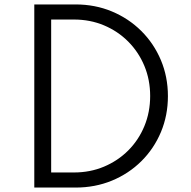

<svg xmlns="http://www.w3.org/2000/svg" viewBox="-20 -845 859 865"><path d="M134.5 0H320.5Q408.5 0 484.2 -31.2Q560 -62.5 616.8 -118.8Q673.5 -175 705 -250Q736.5 -325 736.5 -412Q736.5 -499 704.8 -574.2Q673 -649.5 616.2 -705.8Q559.5 -762 484 -793.5Q408.5 -825 320.5 -825H134.5ZM210.5 -68V-757H313.5Q386 -757 448.5 -730.8Q511 -704.5 557.8 -657.5Q604.5 -610.5 630.5 -548Q656.5 -485.5 656.5 -412.5Q656.5 -339.5 630.5 -276.8Q604.5 -214 557.8 -167.2Q511 -120.5 448.5 -94.2Q386 -68 313.5 -68Z"/></svg>

Font: Spartan
Style: Regular
Weight: 400
Designer: Matt Bailey, Mirko Velimirovic
Foundry: Matt Bailey
Version: Version 1.003; ttfautohint (v1.8.3)